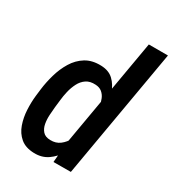

<svg xmlns="http://www.w3.org/2000/svg" viewBox="-184 -852 870 964"><g transform="rotate(30 251.5 -370.0)"><path d="M282.2 -116.2 392.1 -750H502.9L373 0L272.5 0.5ZM29.8 -242.7 34.7 -283.7Q40 -326.7 53 -372.1Q65.9 -417.5 89.4 -456.1Q112.8 -494.6 149.4 -517.3Q186 -540 238.8 -538.1Q283.7 -536.6 310.3 -511.2Q336.9 -485.8 349.9 -447.5Q362.8 -409.2 365.7 -367.4Q368.7 -325.7 365.7 -291L358.4 -233.4Q352.1 -196.3 338.1 -153.3Q324.2 -110.4 301 -72.8Q277.8 -35.2 244.1 -11.7Q210.4 11.7 164.6 10.3Q114.7 8.8 85.7 -15.9Q56.6 -40.5 43.2 -78.9Q29.8 -117.2 27.6 -160.4Q25.4 -203.6 29.8 -242.7ZM146.5 -284.2 141.6 -241.7Q139.6 -221.2 137.9 -195.1Q136.2 -168.9 140.6 -144.5Q145 -120.1 159.4 -103.8Q173.8 -87.4 203.1 -86.9Q235.8 -85.9 259 -103.8Q282.2 -121.6 296.4 -149.4Q310.5 -177.2 316.9 -204.6L334 -319.3Q335 -338.4 332.3 -359.1Q329.6 -379.9 321.8 -398.2Q314 -416.5 299.3 -428.5Q284.7 -440.4 261.7 -441.4Q229.5 -443.4 208.3 -429Q187 -414.6 174.6 -390.1Q162.1 -365.7 155.5 -337.6Q148.9 -309.6 146.5 -284.2Z"/></g></svg>

Font: Roboto Condensed Medium
Style: Italic
Weight: 500
Italic angle: -12°
Designer: Christian Robertson
Foundry: Google
Version: Version 3.0; 2020